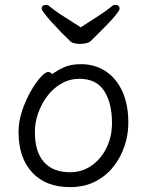

<svg xmlns="http://www.w3.org/2000/svg" viewBox="-20 -749 602 787"><path d="M311 -637Q346 -660 380 -681.5Q414 -703 439 -724Q444 -729 452 -729Q470 -729 470 -713Q470 -707 456.5 -690Q443 -673 423 -652Q403 -631 383.5 -612Q364 -593 352 -581Q346 -575 333.5 -572Q321 -569 308 -569Q296 -569 285.5 -571.5Q275 -574 270 -578Q252 -595 231.5 -616Q211 -637 192.5 -657.5Q174 -678 162.5 -693Q151 -708 151 -713Q151 -729 169 -729Q177 -729 182 -724Q207 -703 241.5 -681.5Q276 -660 311 -637ZM194 -445Q214 -460 242 -473Q270 -486 312 -486Q369 -486 413 -457Q457 -428 481.5 -374.5Q506 -321 506 -245Q506 -197 490.5 -150.5Q475 -104 444.5 -65.5Q414 -27 369.5 -4.5Q325 18 267 18Q167 18 111.5 -42.5Q56 -103 56 -207Q56 -251 70.5 -294.5Q85 -338 105.5 -374Q126 -410 146 -432Q166 -454 177 -454Q187 -454 194 -445ZM267 -43Q316 -43 354.5 -69.5Q393 -96 416 -142Q439 -188 439 -245Q439 -328 406.5 -377Q374 -426 306 -426Q266 -426 232.5 -407Q199 -388 174.5 -356Q150 -324 136.5 -285.5Q123 -247 123 -208Q123 -126 160.5 -84.5Q198 -43 267 -43Z"/></svg>

Font: Moon Stars Kai T HW
Style: Regular
Weight: 400
Designer: GuiWonder
Version: Version 1.101